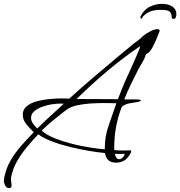

<svg xmlns="http://www.w3.org/2000/svg" viewBox="-97 -771 934 995"><path d="M741 -751Q777 -751 797 -736.5Q817 -722 817 -699Q817 -688 813.5 -680.5Q810 -673 804 -673Q793 -673 793 -681Q792 -703 781 -711.5Q770 -720 738 -720Q706 -720 685.5 -713Q665 -706 644 -686Q642 -684 640.5 -679Q639 -674 637 -674Q633 -674 631.5 -677.5Q630 -681 631 -685Q648 -721 679 -736Q710 -751 741 -751ZM-50 204Q-63 204 -70 190.5Q-77 177 -77 166Q-77 164 -76.5 161Q-76 158 -76 155Q-67 104 -43.5 63Q-20 22 12 -14.5Q44 -51 78 -86Q59 -103 40 -126.5Q21 -150 21 -176Q21 -204 42 -221Q63 -238 95 -246.5Q127 -255 162 -258Q197 -261 225 -261Q236 -261 245.5 -260.5Q255 -260 262 -260Q324 -316 387.5 -370.5Q451 -425 515 -478L596 -545Q607 -553 617 -560.5Q627 -568 636 -576Q639 -579 641.5 -582Q644 -585 648 -587Q659 -597 681.5 -608.5Q704 -620 719 -620Q730 -620 730 -612Q730 -608 729 -607Q724 -593 715 -571.5Q706 -550 695.5 -529.5Q685 -509 674 -499Q672 -497 669.5 -496Q667 -495 664 -493Q658 -489 657.5 -485Q657 -481 654 -474Q647 -458 637.5 -442Q628 -426 619 -410Q600 -373 581.5 -334.5Q563 -296 547 -256H585Q595 -256 604.5 -256Q614 -256 623 -255Q625 -255 629 -254Q633 -253 633 -250Q633 -247 627 -245.5Q621 -244 619 -243Q600 -240 574.5 -235.5Q549 -231 534 -217Q495 -117 495 -7Q495 -3 495 0Q495 3 496 7Q508 8 520 8.5Q532 9 545 9Q553 9 560.5 8.5Q568 8 575 8Q583 8 583 13Q583 21 571.5 36.5Q560 52 553 57Q543 64 531 68Q519 72 506 72Q480 72 466 60.5Q452 49 447 22Q412 19 365 11Q318 3 268 -9Q218 -21 174 -37.5Q130 -54 101 -75Q71 -43 41.5 -7.5Q12 28 -10 67Q-32 106 -40 151V160Q-40 167 -38.5 175Q-37 183 -37 191Q-37 204 -50 204ZM514 -257Q522 -278 530.5 -299Q539 -320 547 -340Q550 -347 559 -366.5Q568 -386 580 -412.5Q592 -439 603 -464Q614 -489 621.5 -507.5Q629 -526 629 -530Q629 -531 628.5 -531Q628 -531 628 -531Q541 -472 458 -402Q375 -332 300 -258ZM446 3V-2Q446 -64 466.5 -122Q487 -180 506 -236Q490 -236 473.5 -236.5Q457 -237 441 -237Q414 -237 376.5 -235Q339 -233 303.5 -225.5Q268 -218 246 -201Q214 -176 181 -149.5Q148 -123 119 -94Q145 -71 186.5 -54.5Q228 -38 275 -26Q322 -14 367 -7Q412 0 446 3ZM96 -105Q129 -138 164 -169.5Q199 -201 233 -233Q228 -234 222.5 -234Q217 -234 212 -234Q197 -234 172 -230.5Q147 -227 122.5 -218Q98 -209 81 -195Q64 -181 64 -160Q64 -144 74.5 -130Q85 -116 96 -105ZM521 54Q530 54 539 45Q548 36 548 27V26Q544 26 538.5 26.5Q533 27 528 27Q521 27 513.5 26.5Q506 26 498 26Q500 35 505 44.5Q510 54 521 54Z"/></svg>

Font: Bonheur Royale
Style: Regular
Weight: 400
Designer: Robert E. Leuschke
Foundry: Robert E. Leuschke
Version: Version 1.010; ttfautohint (v1.8.3)